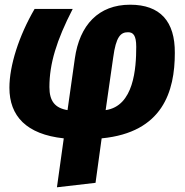

<svg xmlns="http://www.w3.org/2000/svg" viewBox="-20 -571 788 816"><path d="M533 -551C399 -551 318 -465 298 -322L267 -103C213 -112 190 -142 190 -201C190 -300 220 -399 289 -533H127C60 -418 20 -292 20 -198C20 -78 92 0 251 17L222 225L386 206L412 17C672 -8 723 -183 723 -346C724 -480 661 -551 533 -551ZM524 -434C546 -434 559 -421 559 -372C559 -281 549 -120 429 -103L461 -326C473 -416 493 -434 524 -434Z"/></svg>

Font: Fira Sans ExtraBold
Style: Italic
Weight: 800
Italic angle: -8°
Designer: bBox Type GmbH & Carrois Corporate GbR & Edenspiekermann AG
Foundry: bBox Type GmbH & Carrois Corporate GbR & Edenspiekermann AG
Version: Version 4.301;PS 004.301;hotconv 1.0.88;makeotf.lib2.5.64775